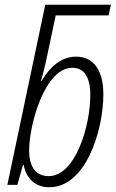

<svg xmlns="http://www.w3.org/2000/svg" viewBox="-20 -780 488 810"><path d="M188 10C342 10 416 -229 416 -382C416 -486 373 -541 301 -541C237 -541 189 -496 156 -439H153C159 -460 168 -493 174 -521L215 -715H438L448 -760H171L11 0H53L77 -84H80C90 -32 124 10 188 10ZM185 -37C132 -37 103 -75 103 -145C103 -257 170 -494 285 -494C333 -494 361 -458 361 -379C361 -250 299 -37 185 -37Z"/></svg>

Font: Noto Sans Condensed Light
Style: Italic
Weight: 300
Width: 3
Italic angle: -12°
Designer: Monotype Design Team
Foundry: Monotype Imaging Inc.
Version: Version 2.013